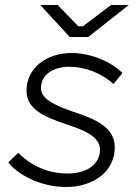

<svg xmlns="http://www.w3.org/2000/svg" viewBox="-20 -740 545 768"><path d="M244 8C353 8 439 -53 439 -151C439 -230 365 -263 270 -294C178 -326 144 -351 144 -389C144 -441 193 -473 257 -473C319 -473 386 -448 434 -404L470 -448C421 -496 340 -528 266 -528C167 -528 86 -469 86 -377C86 -305 153 -274 242 -244C318 -219 380 -194 380 -140C379 -81 325 -46 251 -46C173 -46 105 -76 53 -129L13 -90C62 -31 155 8 244 8ZM259 -592H333L495 -720H424L312 -635H293L211 -720H141Z"/></svg>

Font: Fixel Display Light
Style: Italic
Weight: 300
Italic angle: -10°
Designer: AlfaBravo + MacPaw
Foundry: Kyrylo Tkachov, Marchela Mozhyna, Serhii Makarenko, Maria Weinstein, Zakhar Kryvoshyya
Version: Version 1.210;Glyphs 3.2 (3217)